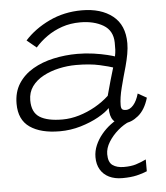

<svg xmlns="http://www.w3.org/2000/svg" viewBox="-54 -577 757 875"><g transform="rotate(-5 324.0 -140.0)"><path d="M584 173.5V227.5Q564.5 236 537 242.5Q509.5 249 470.5 249Q436 249 410.2 236.5Q384.5 224 370.5 200.2Q356.5 176.5 356.5 143.5Q356.5 115.5 367.8 89.2Q379 63 397.8 40.2Q416.5 17.5 439.8 0Q463 -17.5 487 -27.5L524 -4.5Q498.5 5.5 472 28.2Q445.5 51 428.2 79Q411 107 411 134.5Q411 171.5 430.5 185.2Q450 199 482 199Q515 199 536.8 192.2Q558.5 185.5 584 173.5ZM205.5 11.5Q118.5 11.5 69 -22.8Q19.5 -57 19.5 -130.5Q19.5 -184 44.2 -222.5Q69 -261 111 -285.5Q153 -310 206 -321.5Q259 -333 314.5 -333Q353 -333 389.2 -327.8Q425.5 -322.5 451.5 -316Q477.5 -309.5 485 -306.5Q488.5 -322.5 489.2 -336.8Q490 -351 489.5 -369.5Q488.5 -424.5 445.8 -449.8Q403 -475 340.5 -475Q295.5 -475 257 -461.8Q218.5 -448.5 187.5 -426.5Q156.5 -404.5 133.5 -378L90 -414Q135 -464 203.2 -496.5Q271.5 -529 352.5 -529Q440 -529 493.2 -487Q546.5 -445 546.5 -361.5Q546.5 -339.5 541.8 -312.5Q537 -285.5 529 -256.5Q515.5 -210 503.5 -163Q491.5 -116 491.5 -83Q491.5 -68 497.2 -63.5Q503 -59 514 -59Q532 -59 548 -77.2Q564 -95.5 573.5 -129L613.5 -106.5Q597.5 -52 565.2 -25.8Q533 0.5 500 0.5Q466 0.5 451 -18Q436 -36.5 436 -74.5Q419.5 -56.5 383.5 -36.2Q347.5 -16 301 -2.2Q254.5 11.5 205.5 11.5ZM222 -41Q260 -41 298.5 -52.5Q337 -64 372.8 -84.2Q408.5 -104.5 436.5 -130.5Q447.5 -171.5 455.8 -200.5Q464 -229.5 472.5 -257Q457.5 -262.5 412.8 -272.8Q368 -283 305 -283Q265 -283 225.8 -274.2Q186.5 -265.5 154 -248Q121.5 -230.5 102.2 -203.8Q83 -177 83 -140.5Q83 -85.5 118.2 -63.2Q153.5 -41 222 -41Z"/></g></svg>

Font: Grandstander Thin ExtraLight
Style: Italic
Weight: 250
Italic angle: -15°
Version: Version 1.200